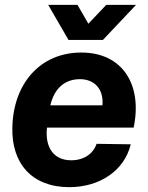

<svg xmlns="http://www.w3.org/2000/svg" viewBox="-20 -763 612 793"><path d="M188 -328C204 -398 248 -436 310 -436C372 -436 409 -393 403 -328ZM266 10C393 10 494 -59 520 -167L379 -169C365 -128 327 -101 274 -101C204 -101 165 -151 174 -236H532C569 -412 487 -546 316 -546C146 -546 35 -418 31 -237C27 -88 112 10 266 10ZM405 -598 542 -743H419L345 -665L300 -743H179L263 -598Z"/></svg>

Font: Mona Sans
Style: Bold Italic
Weight: 700
Italic angle: -11.7°
Designer: Deni Anggara
Foundry: GitHub
Version: Version 2.000;Glyphs 3.2.3 (3260)